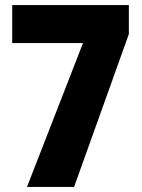

<svg xmlns="http://www.w3.org/2000/svg" viewBox="-20 -734 559 754"><path d="M86 0 306 -565H28V-714H486V-600L271 0Z"/></svg>

Font: Noto Sans Malayalam Condensed Black
Style: Regular
Weight: 900
Width: 3
Designer: Jelle Bosma - Monotype Design Team
Foundry: Monotype Imaging Inc.
Version: Version 2.104; ttfautohint (v1.8.4.7-5d5b)